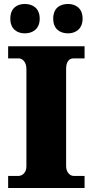

<svg xmlns="http://www.w3.org/2000/svg" viewBox="-20 -947 466 967"><path d="M105 -779C142 -779 180 -799 180 -853C180 -908 142 -927 105 -927C68 -927 32 -908 32 -853C32 -799 68 -779 105 -779ZM323 -779C358 -779 396 -799 396 -853C396 -908 358 -927 323 -927C284 -927 248 -908 248 -853C248 -799 284 -779 323 -779ZM406 0V-61H351C331 -61 313 -81 313 -110V-599C313 -636 327 -653 351 -653H406V-714H21V-653H74C92 -653 113 -636 113 -600V-108C113 -78 92 -61 74 -61H21V0Z"/></svg>

Font: UArctic Serif Black
Style: Regular
Weight: 900
Designer: Customization by Puisto advertising & original work Monotype Design Team
Foundry: Monotype Imaging Inc.
Version: Version 2.004